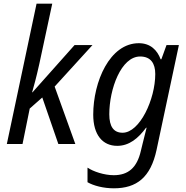

<svg xmlns="http://www.w3.org/2000/svg" viewBox="-20 -780 1008 1040"><path d="M17 0H102L141 -192L209 -252L296 0H388L276 -311L481 -536H384L156 -280H154C162 -308 176 -357 193 -434L263 -760H178Z M597 240C720 240 796 181 828 32L949 -536H882L854 -459H850C832 -508 795 -546 732 -546C574 -546 485 -337 485 -159C485 -49 536 10 615 10C680 10 729 -31 771 -88H774C767 -62 758 -25 752 0L743 37C722 129 674 169 596 169C544 169 485 149 454 128V207C487 226 540 240 597 240ZM644 -61C596 -61 572 -94 572 -161C572 -298 636 -474 739 -474C797 -474 821 -436 821 -379C821 -242 737 -61 644 -61Z"/></svg>

Font: Noto Sans SemiCondensed
Style: Italic
Weight: 400
Width: 4
Italic angle: -12°
Designer: Monotype Design Team
Foundry: Monotype Imaging Inc.
Version: Version 2.013